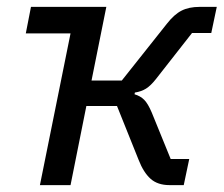

<svg xmlns="http://www.w3.org/2000/svg" viewBox="-20 -538 650 558"><path d="M185 -441H55L70 -518H289L246 -304H334L465 -469Q486 -496 507.5 -507Q529 -518 560 -518H610L594 -442H538L433 -308Q418 -289 404.5 -280.5Q391 -272 372 -269L371 -264Q388 -259 399 -248Q410 -237 421 -211L476 -76H530L514 0H473Q438 0 417.5 -18.5Q397 -37 383 -73L320 -230H231L185 0H96Z"/></svg>

Font: IBM Plex Sans Text
Style: Italic
Weight: 450
Italic angle: -11°
Designer: Mike Abbink, Paul van der Laan, Pieter van Rosmalen
Foundry: Bold Monday
Version: Version 3.005